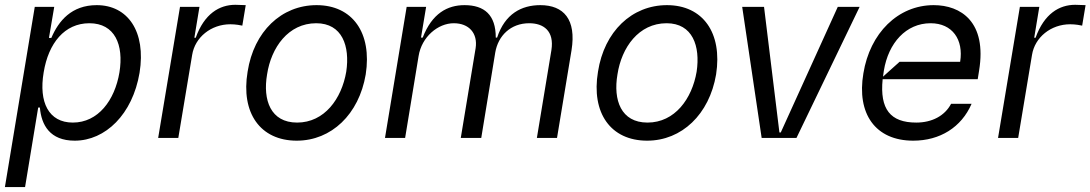

<svg xmlns="http://www.w3.org/2000/svg" viewBox="-24 -574 4537 799"><path d="M80.3 204.5 134.9 -126.4H142C148.1 -54 183.6 11.4 286.9 11.4C414.4 11.4 527.7 -98 556.8 -271.3C584.5 -443.2 507.5 -552.6 378.6 -552.6C273.8 -552.6 219.8 -487.2 189.6 -416.2H179.7L201.7 -545.5H120.7L-3.6 204.5ZM157.7 -272.7C177.6 -394.9 245 -477.3 348 -477.3C453.8 -477.3 491.8 -387.8 473 -272.7C453.5 -156.2 384.2 -63.9 279.1 -63.9C178.3 -63.9 136.7 -149.1 157.7 -272.7Z M718 0 775.6 -345.2C787.3 -419 854.4 -473 934.7 -473C956.3 -473 978.7 -468.8 984.4 -467.3L998.6 -552.6C989 -553.3 967 -554 955.3 -554C889.2 -554 826.3 -517 790.5 -416.9H784.8L806.1 -545.5H725.1L634.2 0Z M1210.9 11.4C1354.8 11.4 1469.8 -98 1497.9 -264.2C1524.9 -437.5 1442.8 -552.6 1293.3 -552.6C1147.4 -552.6 1032.3 -443.2 1006.4 -275.6C977.6 -103.7 1059.3 11.4 1210.9 11.4ZM1212.4 -63.9C1101.9 -63.9 1069.2 -157.7 1087.4 -264.2C1104.4 -376.4 1175.8 -477.3 1291.9 -477.3C1400.2 -477.3 1432.9 -382.1 1416.9 -275.6C1397.7 -163 1326.3 -63.9 1212.4 -63.9Z M1661.9 0 1718 -340.9C1730.8 -420.8 1798.7 -477.3 1864.3 -477.3C1927.6 -477.3 1964.8 -435.7 1955.3 -373.6L1893.5 0H1978.7L2036.9 -355.1C2048.7 -425.4 2101.2 -477.3 2178.3 -477.3C2237.6 -477.3 2283.4 -445.7 2270.6 -365.1L2210.2 0H2294L2354.4 -365.1C2375 -493.3 2321.7 -552.6 2224.4 -552.6C2146.3 -552.6 2077.4 -516.7 2044.7 -417.6H2039.1C2039.4 -512.1 1991.5 -552.6 1909.1 -552.6C1838.1 -552.6 1774.1 -518.5 1735.1 -417.6H1728L1749.3 -545.5H1668.3L1578.1 0Z M2669 11.4C2812.9 11.4 2927.9 -98 2956 -264.2C2983 -437.5 2900.9 -552.6 2751.4 -552.6C2605.5 -552.6 2490.4 -443.2 2464.5 -275.6C2435.7 -103.7 2517.4 11.4 2669 11.4ZM2670.5 -63.9C2560 -63.9 2527.3 -157.7 2545.5 -264.2C2562.5 -376.4 2633.9 -477.3 2750 -477.3C2858.3 -477.3 2891 -382.1 2875 -275.6C2855.8 -163 2784.4 -63.9 2670.5 -63.9Z M3462.4 -545.5 3225.1 -22.7H3219.5L3155.5 -545.5H3064.6L3145.6 0H3290.5L3553.3 -545.5Z M3861.5 -552.6C3713.1 -552.6 3595.9 -436.1 3568.9 -268.5C3540.5 -100.9 3618.6 11.4 3776.3 11.4C3887.1 11.4 3976.6 -43.7 4019.2 -142H3933.9C3907.7 -92 3854.4 -63.9 3789.1 -63.9C3681.1 -63.9 3636.7 -119.7 3649.1 -244.3H4044.7L4050.4 -279.8C4083.8 -483 3974.4 -552.6 3861.5 -552.6ZM3719.5 -316.8 3650.6 -255C3651.6 -263.1 3652.7 -271.3 3654.1 -279.8C3672.9 -395.2 3746.4 -477.3 3848.7 -477.3C3939.3 -477.3 3986.5 -409.1 3971.6 -316.8Z M4213.1 0 4270.6 -345.2C4282.3 -419 4349.4 -473 4429.7 -473C4451.3 -473 4473.7 -468.8 4479.4 -467.3L4493.6 -552.6C4484 -553.3 4462 -554 4450.3 -554C4384.2 -554 4321.4 -517 4285.5 -416.9H4279.8L4301.1 -545.5H4220.2L4129.3 0Z"/></svg>

Font: Riot Sans 2.0
Style: Italic
Weight: 400
Italic angle: -9.39999°
Designer: Rasmus Andersson
Foundry: rsms
Version: Version 3.006;hotconv 1.0.109;makeotfexe 2.5.65596